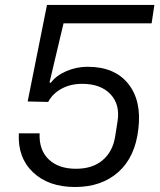

<svg xmlns="http://www.w3.org/2000/svg" viewBox="-20 -747 648 776"><path d="M56.2 -208H140.1Q137.2 -140.6 177 -102.8Q216.8 -64.9 287.1 -64.9Q353.5 -64.9 394 -98.9Q434.6 -132.8 444.8 -191.9Q446.3 -203.1 450 -224.1Q453.6 -245.1 455.1 -256.8Q465.8 -324.7 426.3 -366.5Q386.7 -408.2 312 -408.2Q265.1 -408.2 228.8 -388.4Q192.4 -368.7 174.8 -335L91.8 -336.9L169.9 -727.1H604L592.8 -652.8H236.8L180.2 -414.1L185.1 -412.1Q206.5 -441.4 247.6 -459.2Q288.6 -477.1 334 -477.1Q443.4 -477.1 498.3 -408.4Q553.2 -339.8 539.1 -225.1Q526.4 -112.3 458.5 -51.8Q390.6 8.8 283.2 8.8Q175.8 8.8 113.3 -50.8Q50.8 -110.4 56.2 -208Z"/></svg>

Font: Hubot Sans
Style: Italic
Weight: 400
Italic angle: -10°
Designer: Deni Anggara
Foundry: GitHub
Version: Version 1.001;gftools[0.9.31]